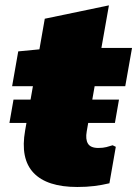

<svg xmlns="http://www.w3.org/2000/svg" viewBox="-20 -707 525 735"><path d="M275.9 8.8Q159.7 8.8 108.4 -45.4Q57.1 -99.6 76.2 -207.5L106 -377H26.4L49.8 -510.3L130.9 -518.1L151.4 -635.3L397 -686.5L368.2 -523.4H485.4L459.5 -377H342.3L312 -204.1Q306.6 -173.8 316.7 -157.2Q326.7 -140.6 356.4 -140.6Q374.5 -140.6 387.5 -144Q400.4 -147.5 411.1 -150.9L423.3 -145L398.9 -5.4Q370.1 1.5 340.8 5.1Q311.5 8.8 275.9 8.8ZM16.1 -236.3 31.7 -325.7H435.5L419.9 -236.3Z"/></svg>

Font: Bevan
Style: Italic
Weight: 400
Italic angle: -10°
Designer: Vernon Adams
Foundry: Vernon Adams
Version: Version 2.100; ttfautohint (v1.8.3)